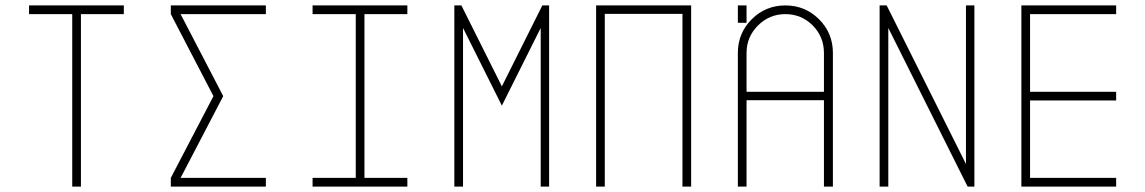

<svg xmlns="http://www.w3.org/2000/svg" viewBox="-20 -687 4216 707"><path d="M436 -667V-635H278V0H246V-635H87V-667Z M959 0H609V-32L766 -333L609 -635V-667H959V-635H645L802 -333L645 -32H959Z M1322 -635V-32H1480V0H1131V-32H1290V-635H1131V-667H1480V-635Z M1685 0H1653V-667H1679L1828 -369L1977 -667H2002V0H1971V-584L1828 -298L1685 -584Z M2525 0H2493V-636H2207V0H2175V-667H2525Z M2996 -616Q3047 -565 3047 -492V0H3014V-318H2729V0H2697V-492Q2697 -565 2748 -616Q2799 -667 2872 -667Q2945 -667 2996 -616ZM3014 -492Q3014 -551 2973 -593Q2931 -635 2872 -635Q2813 -635 2771 -593Q2729 -551 2729 -492V-349H3014ZM2729 -667V-603H2697V-667Z M3537 -667H3568V0H3543L3251 -584V0H3219V-667H3245L3537 -83Z M3773 -635V-349H4090V-317H3773V-32H4090V0H3741V-667H4090V-635Z"/></svg>

Font: Zector
Style: Regular
Weight: 400
Designer: GGBot
Version: 0.72